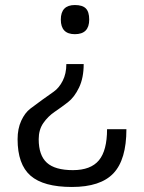

<svg xmlns="http://www.w3.org/2000/svg" viewBox="-20 -524 573 764"><path d="M313 -269Q313 -214 294.5 -175.5Q276 -137 250 -117Q224 -97 197.5 -79Q171 -61 152.5 -34.5Q134 -8 134 30Q134 94 166.5 123.5Q199 153 270 153Q341 153 373.5 114Q406 75 406 -10H483Q483 111 431.5 165.5Q380 220 266 220Q153 220 101.5 175Q50 130 50 30Q50 -12 64.5 -43.5Q79 -75 100.5 -91.5Q122 -108 147 -126Q172 -144 193.5 -159Q215 -174 229.5 -202.5Q244 -231 244 -269ZM278 -388Q222 -388 222 -446Q222 -504 278 -504Q308 -504 321.5 -490.5Q335 -477 335 -446Q335 -388 278 -388Z"/></svg>

Font: Fivo Sans Modern
Style: Regular
Weight: 400
Designer: Alexander Slobzheninov
Foundry: Alexander Slobzheninov
Version: 1.0